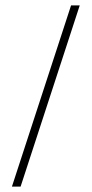

<svg xmlns="http://www.w3.org/2000/svg" viewBox="-20 -688 338 708"><path d="M24 0 242 -668H274L56 0Z"/></svg>

Font: Gantari Thin
Style: Regular
Weight: 250
Designer: Anugrah Pasau
Foundry: Lafontype
Version: Version 1.000